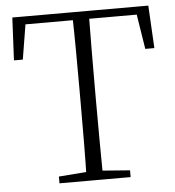

<svg xmlns="http://www.w3.org/2000/svg" viewBox="-52 -771 749 820"><g transform="rotate(-5 322.5 -361.5)"><path d="M170 0V-29L313 -40H332L475 -29V0ZM287 0Q289 -83 289.5 -166Q290 -249 290 -333V-390Q290 -474 289.5 -557.5Q289 -641 287 -723H358Q357 -641 356.5 -557.5Q356 -474 356 -390V-333Q356 -249 356.5 -166Q357 -83 358 0ZM22 -540 31 -723H614L624 -540H585L556 -723L587 -689H58L90 -723L60 -540Z"/></g></svg>

Font: Noto Serif KR ExtraLight
Style: Regular
Weight: 200
Designer: Ryoko NISHIZUKA 西塚涼子 (kana & ideographs); Frank Grießhammer (Latin, Greek & Cyrillic); Wenlong ZHANG 张文龙 (bopomofo); San
Foundry: Adobe
Version: Version 2.002-H1;hotconv 1.1.0;makeotfexe 2.6.0